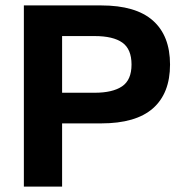

<svg xmlns="http://www.w3.org/2000/svg" viewBox="-20 -688 686 708"><path d="M607 -450Q607 -344 544 -288.5Q481 -233 353 -233H209V0H68V-668H353Q481 -668 544 -612Q607 -556 607 -450ZM465 -450Q465 -507 431 -531Q397 -555 329 -555H209V-346H329Q395 -346 430 -369.5Q465 -393 465 -450Z"/></svg>

Font: Celebes
Style: Bold
Weight: 700
Designer: Anugrah Pasau
Foundry: Lafontype
Version: Version 1.000; ttfautohint (v1.8.4)